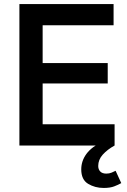

<svg xmlns="http://www.w3.org/2000/svg" viewBox="-20 -720 630 950"><path d="M76 0V-700H191V0ZM155 0V-105H547V0ZM155 -307V-408H513V-307ZM155 -595V-700H542V-595ZM493 210Q450 210 416 189.5Q382 169 382 118Q382 76 408 41Q434 6 489 -20L547 0Q511 20 488.5 45Q466 70 466 101Q466 118 476 128.5Q486 139 506 139Q521 139 532.5 134Q544 129 552 125L580 186Q566 194 545.5 202Q525 210 493 210Z"/></svg>

Font: Outfit Thin Medium
Style: Regular
Weight: 500
Version: Version 1.100;gftools[0.9.27]